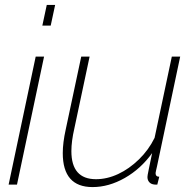

<svg xmlns="http://www.w3.org/2000/svg" viewBox="-20 -750 787 780"><path d="M125 -520H159L49 0H15ZM170 -730H204L186 -646H152Z M356 10Q235 10 235 -128Q235 -149 238 -173Q241 -197 247 -224L310 -520H344L282 -228Q270 -176 270 -136Q270 -22 370 -22Q415 -22 460 -43Q505 -64 544.5 -102.5Q584 -141 608 -190L678 -520H712L618 -75Q616 -66 614 -57.5Q612 -49 612 -47Q612 -32 627 -32L619 0Q614 0 610 0Q606 0 603 -1Q592 -3 585.5 -11Q579 -19 579 -31Q579 -34 580 -40Q581 -46 585 -65.5Q589 -85 598 -128Q552 -64 487 -27Q422 10 356 10Z"/></svg>

Font: Raleway Thin ExtraLight
Style: Italic
Weight: 250
Italic angle: -12°
Version: Version 4.026